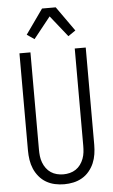

<svg xmlns="http://www.w3.org/2000/svg" viewBox="-63 -1013 627 1062"><g transform="rotate(-5 250.0 -481.5)"><path d="M250 8Q224 8 198.5 2.5Q173 -3 150.5 -16Q128 -29 111 -49.5Q94 -70 84 -93.5Q74 -117 70 -143Q66 -169 66 -195V-735H127V-195Q127 -177 129 -159Q131 -141 137.5 -123.5Q144 -106 155 -91Q166 -76 181 -66Q196 -56 214 -51.5Q232 -47 250 -47Q268 -47 286 -51.5Q304 -56 319 -66Q334 -76 345 -91Q356 -106 362.5 -123.5Q369 -141 371 -159Q373 -177 373 -195V-735H434V-195Q434 -169 430 -143Q426 -117 416 -93.5Q406 -70 389 -49.5Q372 -29 349.5 -16Q327 -3 301.5 2.5Q276 8 250 8ZM156 -806 115 -834 212 -971H288L385 -834L344 -806L250 -924Z"/></g></svg>

Font: Iosevka Light
Style: Regular
Weight: 300
Monospace: yes
Designer: Belleve Invis
Foundry: Belleve Invis
Version: Version 32.5.0; ttfautohint (v1.8.4)